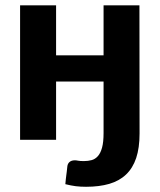

<svg xmlns="http://www.w3.org/2000/svg" viewBox="-20 -536 612 736"><path d="M515 -24.5Q515 31 502 69.8Q489 108.5 463.2 133Q437.5 157.5 399 168.8Q360.5 180 310 180Q288.5 180 270.5 177.8Q252.5 175.5 230.5 170Q231.5 159.5 232.2 151.8Q233 144 234 136.8Q235 129.5 236 121.5Q237 113.5 238 103Q239 91.5 246.5 85Q254 78.5 267 78.5Q272.5 78.5 279.5 80Q286.5 81.5 301.5 81.5Q317.5 81.5 331.2 77.8Q345 74 355.2 62.5Q365.5 51 371.2 30Q377 9 377 -26V-223.5H195V0H57V-515.5H195V-324H377V-515.5H514.5Z"/></svg>

Font: Lato 2
Style: Regular
Weight: 800
Designer: Lukasz Dziedzic with Adam Twardoch and Botio Nikoltchev
Foundry: tyPoland Lukasz Dziedzic
Version: Version 2.015; 2015-08-06; http://www.latofonts.com/